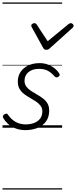

<svg xmlns="http://www.w3.org/2000/svg" viewBox="-20 -1026 611 1542"><path d="M184 19Q138 19 102 4Q66 -11 42.5 -33Q19 -55 7 -77Q2 -84 3.5 -92.5Q5 -101 14 -107Q24 -113 31 -113.5Q38 -114 44 -105Q67 -70 103 -48.5Q139 -27 186 -27Q224 -27 254 -38.5Q284 -50 302 -73Q320 -96 320 -131Q320 -158 305.5 -177Q291 -196 268.5 -211Q246 -226 221 -240Q196 -254 173.5 -271Q151 -288 137 -312Q123 -336 123 -370Q123 -415 145 -448Q167 -481 206.5 -500Q246 -519 297 -519Q338 -519 370 -505.5Q402 -492 423.5 -473Q445 -454 455 -437Q460 -429 459.5 -423Q459 -417 448 -409Q440 -404 433 -404.5Q426 -405 419 -412Q393 -442 364.5 -457.5Q336 -473 292 -473Q242 -473 209.5 -447.5Q177 -422 177 -377Q177 -351 191 -331.5Q205 -312 227.5 -297Q250 -282 276 -267.5Q302 -253 324.5 -236Q347 -219 361 -195.5Q375 -172 375 -138Q375 -85 349 -50Q323 -15 279.5 2Q236 19 184 19ZM548 -840Q557 -840 564 -833.5Q571 -827 571 -819Q571 -813 568.5 -809.5Q566 -806 562 -802L381 -639Q373 -631 366 -628.5Q359 -626 351 -626Q344 -626 338 -629Q332 -632 327 -641L237 -804Q234 -808 232.5 -812Q231 -816 231 -820Q231 -829 240 -834.5Q249 -840 256 -840Q263 -840 266.5 -837.5Q270 -835 274 -830L363 -695L527 -830Q534 -835 538.5 -837.5Q543 -840 548 -840ZM0 486H479V496H0ZM0 -20H479V0H0ZM0 -505H479V-500H0ZM0 -1006H479V-996H0Z"/></svg>

Font: Playwrite CA Guides
Style: Regular
Weight: 400
Designer: Veronika Burian, José Scaglione
Foundry: TypeTogether
Version: Version 1.003